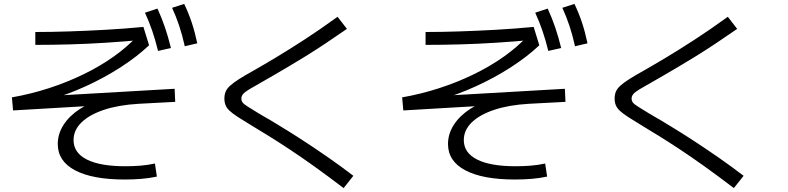

<svg xmlns="http://www.w3.org/2000/svg" viewBox="-20 -875 4040 984"><path d="M619 45Q454 45 365 -2Q276 -49 276 -137Q276 -189 306 -235.5Q336 -282 390 -317Q444 -352 517 -371L524 -337L47 -309L41 -376Q138 -393 230.5 -423Q323 -453 407.5 -494Q492 -535 562.5 -585Q633 -635 685 -691L702 -670Q615 -662 522 -656Q429 -650 337 -647.5Q245 -645 161 -645V-711Q241 -711 333.5 -714Q426 -717 523.5 -722.5Q621 -728 715 -737L744 -643Q684 -586 600 -531.5Q516 -477 419.5 -433Q323 -389 225 -361L215 -382L875 -420L878 -353L690 -343Q587 -337 512.5 -312Q438 -287 397.5 -247.5Q357 -208 357 -157Q357 -92 425 -57.5Q493 -23 622 -23Q663 -23 700 -26Q737 -29 774 -37L784 30Q747 38 706 41.5Q665 45 619 45ZM790 -614Q776 -671 760 -717.5Q744 -764 723 -810L787 -831Q809 -783 825.5 -734.5Q842 -686 856 -629ZM927 -638Q914 -696 898.5 -742.5Q883 -789 862 -835L924 -855Q947 -807 963 -758.5Q979 -710 991 -653Z M1741 89Q1657 25 1589 -23.5Q1521 -72 1465 -109Q1409 -146 1361.5 -175.5Q1314 -205 1269 -232Q1226 -258 1199 -275.5Q1172 -293 1157 -307Q1142 -321 1136 -336Q1130 -351 1130 -370Q1130 -390 1136.5 -405.5Q1143 -421 1159.5 -436Q1176 -451 1205 -469.5Q1234 -488 1279 -513Q1330 -542 1395 -581Q1460 -620 1539.5 -671.5Q1619 -723 1710 -789L1758 -727Q1702 -688 1648.5 -652.5Q1595 -617 1546.5 -587Q1498 -557 1455.5 -532Q1413 -507 1379.5 -487.5Q1346 -468 1323 -455Q1280 -431 1257 -417Q1234 -403 1225.5 -392.5Q1217 -382 1217 -370Q1217 -358 1223.5 -349.5Q1230 -341 1250 -328.5Q1270 -316 1309 -292Q1334 -278 1370 -256.5Q1406 -235 1452 -206.5Q1498 -178 1552 -142.5Q1606 -107 1666.5 -65Q1727 -23 1791 26Z M2619 45Q2454 45 2365 -2Q2276 -49 2276 -137Q2276 -189 2306 -235.5Q2336 -282 2390 -317Q2444 -352 2517 -371L2524 -337L2047 -309L2041 -376Q2138 -393 2230.5 -423Q2323 -453 2407.5 -494Q2492 -535 2562.5 -585Q2633 -635 2685 -691L2702 -670Q2615 -662 2522 -656Q2429 -650 2337 -647.5Q2245 -645 2161 -645V-711Q2241 -711 2333.5 -714Q2426 -717 2523.5 -722.5Q2621 -728 2715 -737L2744 -643Q2684 -586 2600 -531.5Q2516 -477 2419.5 -433Q2323 -389 2225 -361L2215 -382L2875 -420L2878 -353L2690 -343Q2587 -337 2512.5 -312Q2438 -287 2397.5 -247.5Q2357 -208 2357 -157Q2357 -92 2425 -57.5Q2493 -23 2622 -23Q2663 -23 2700 -26Q2737 -29 2774 -37L2784 30Q2747 38 2706 41.5Q2665 45 2619 45ZM2790 -614Q2776 -671 2760 -717.5Q2744 -764 2723 -810L2787 -831Q2809 -783 2825.5 -734.5Q2842 -686 2856 -629ZM2927 -638Q2914 -696 2898.5 -742.5Q2883 -789 2862 -835L2924 -855Q2947 -807 2963 -758.5Q2979 -710 2991 -653Z M3741 89Q3657 25 3589 -23.5Q3521 -72 3465 -109Q3409 -146 3361.5 -175.5Q3314 -205 3269 -232Q3226 -258 3199 -275.5Q3172 -293 3157 -307Q3142 -321 3136 -336Q3130 -351 3130 -370Q3130 -390 3136.5 -405.5Q3143 -421 3159.5 -436Q3176 -451 3205 -469.5Q3234 -488 3279 -513Q3330 -542 3395 -581Q3460 -620 3539.5 -671.5Q3619 -723 3710 -789L3758 -727Q3702 -688 3648.5 -652.5Q3595 -617 3546.5 -587Q3498 -557 3455.5 -532Q3413 -507 3379.5 -487.5Q3346 -468 3323 -455Q3280 -431 3257 -417Q3234 -403 3225.5 -392.5Q3217 -382 3217 -370Q3217 -358 3223.5 -349.5Q3230 -341 3250 -328.5Q3270 -316 3309 -292Q3334 -278 3370 -256.5Q3406 -235 3452 -206.5Q3498 -178 3552 -142.5Q3606 -107 3666.5 -65Q3727 -23 3791 26Z"/></svg>

Font: M PLUS 2
Style: Regular
Weight: 400
Designer: Coji Morishita
Foundry: UNDERFOREST DESIGN
Version: Version 1.001